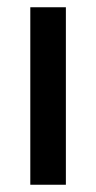

<svg xmlns="http://www.w3.org/2000/svg" viewBox="-20 -509 264 529"><path d="M63.5 0V-489H161.5V0Z"/></svg>

Font: Anek Odia Medium Medium
Style: Regular
Weight: 500
Version: Version 1.003